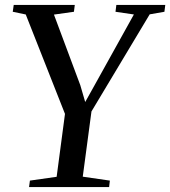

<svg xmlns="http://www.w3.org/2000/svg" viewBox="-20 -763 694 783"><path d="M98.5 0 102 -26.5 211 -42 245 -298.5 85 -704 32 -715 36 -743H285L281.5 -715L200 -703.5L307.5 -415.5L327.5 -347L363.5 -411.5L526 -704L451 -715L454.5 -743H654L650.5 -715L590.5 -704.5L353 -308.5L317.5 -42.5L428 -26.5L425 0Z"/></svg>

Font: Merriweather 96pt
Style: Italic
Weight: 400
Italic angle: -7.8°
Version: Version 2.101